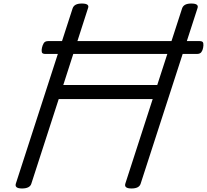

<svg xmlns="http://www.w3.org/2000/svg" viewBox="-20 -1055 1174 1089"><path d="M105 14Q61 14 70 -14L392 -1008Q397 -1022 410 -1028.5Q423 -1035 444 -1035Q490 -1035 479 -1008L339 -573H872L1013 -1008Q1018 -1022 1031 -1028.5Q1044 -1035 1065 -1035Q1110 -1035 1100 -1008L778 -14Q774 0 761 7Q748 14 726 14Q682 14 691 -14L846 -493H313L158 -14Q154 0 140.5 7Q127 14 105 14ZM237 -749Q219 -749 217 -760Q215 -771 218 -784Q221 -798 228 -810Q235 -822 254 -822H1112Q1131 -822 1133 -810Q1135 -798 1132 -784Q1130 -771 1122.5 -760Q1115 -749 1097 -749Z"/></svg>

Font: Playwrite CO
Style: Regular
Weight: 400
Designer: Veronika Burian, José Scaglione
Foundry: TypeTogether
Version: Version 1.000